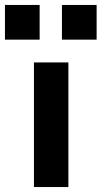

<svg xmlns="http://www.w3.org/2000/svg" viewBox="-53 -755 410 775"><path d="M84 0V-503H223V0ZM197 -595V-735H337V-595ZM-33 -595V-735H107V-595Z"/></svg>

Font: Nunito Sans 6pt
Style: Bold
Weight: 700
Version: Version 3.101;gftools[0.9.27]